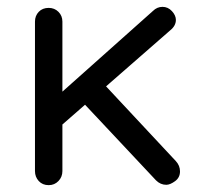

<svg xmlns="http://www.w3.org/2000/svg" viewBox="-20 -540 587 560"><path d="M122 0Q104 0 93 -12Q82 -24 82 -41V-477Q82 -494 93 -505.5Q104 -517 122 -517Q139 -517 150.5 -505.5Q162 -494 162 -477V-41Q162 -24 150.5 -12Q139 0 122 0ZM454 -520Q470 -520 481.5 -507.5Q493 -495 493 -482Q493 -465 477 -452L153 -169L150 -262L426 -508Q438 -520 454 -520ZM465 -1Q448 -1 435 -14L222 -241L282 -296L493 -70Q505 -57 505 -40Q505 -22 490.5 -11.5Q476 -1 465 -1Z"/></svg>

Font: Quicksand Light Medium
Style: Regular
Weight: 500
Version: Version 3.006